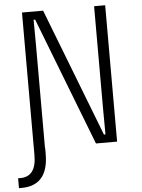

<svg xmlns="http://www.w3.org/2000/svg" viewBox="-66 -850 831 1122"><g transform="rotate(-5 349.5 -289.5)"><path d="M-1 221V163H12Q106 163 106 37V-800H230L521 -48H530L529 -199V-800H594V0H470L179 -752H170L171 -602V0H172V35Q172 221 13 221Z"/></g></svg>

Font: Martian Mono ExtraLight
Style: Regular
Weight: 200
Monospace: yes
Designer: Roman Shamin
Foundry: Evil Martians
Version: Version 1.000; ttfautohint (v1.8.4.7-5d5b)